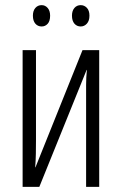

<svg xmlns="http://www.w3.org/2000/svg" viewBox="-20 -727 474 747"><path d="M68 0V-532H120V-181Q120 -155 119.5 -129Q119 -103 117 -76H118L301 -532H366V0H315V-340Q315 -368 315 -396.5Q315 -425 318 -455H317L133 0ZM108 -666Q108 -685 117.5 -696Q127 -707 142 -707Q156 -707 165.5 -696Q175 -685 175 -666Q175 -645 165.5 -634.5Q156 -624 142 -624Q127 -624 117.5 -635Q108 -646 108 -666ZM260 -666Q260 -685 269.5 -696Q279 -707 294 -707Q308 -707 318 -696.5Q328 -686 328 -666Q328 -646 318 -635Q308 -624 294 -624Q279 -624 269.5 -635Q260 -646 260 -666Z"/></svg>

Font: Noto Sans ExtraCondensed Light
Style: Regular
Weight: 300
Width: 2
Designer: Monotype Design Team
Foundry: Monotype Imaging Inc.
Version: Version 2.013; ttfautohint (v1.8.4.7-5d5b)